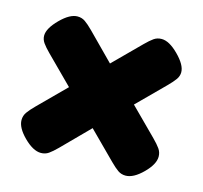

<svg xmlns="http://www.w3.org/2000/svg" viewBox="-76 -583 674 637"><g transform="rotate(15 260.5 -264.5)"><path d="M496 -119Q496 -93 465 -62Q433 -30 406 -30Q391 -30 379.5 -38Q368 -46 352 -62L260 -154L169 -62Q153 -46 141.5 -38Q130 -30 115 -30Q88 -30 56 -62Q25 -93 25 -119Q25 -134 33.5 -146Q42 -158 58 -174L149 -265L57 -357Q41 -373 33 -384.5Q25 -396 25 -409Q25 -434 58 -467Q90 -499 116 -499Q131 -499 142.5 -491Q154 -483 170 -467L260 -376L351 -467Q367 -483 378.5 -491Q390 -499 405 -499Q431 -499 463 -467Q496 -434 496 -409Q496 -396 488 -384.5Q480 -373 462 -355L372 -265L463 -174Q479 -158 487.5 -146Q496 -134 496 -119Z"/></g></svg>

Font: Fredoka One
Style: Regular
Weight: 400
Designer: Milena B. Brandão, Ben Nathan
Version: Version 2.000; ttfautohint (v1.5.33-1714) -l 8 -r 50 -G 200 